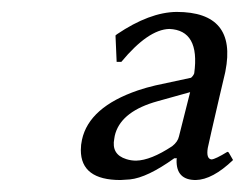

<svg xmlns="http://www.w3.org/2000/svg" viewBox="-20 -657 407 319"><path d="M295.9 -503.9 241.7 -488.8Q183.6 -472.7 171.9 -436Q170.4 -431.2 169.9 -426.8Q164.6 -400.4 189.9 -392.6Q197.8 -390.1 206.1 -390.1Q230.5 -390.6 266.1 -414.1Q275.4 -421.4 277.3 -430.2ZM325.2 -411.1Q322.3 -393.1 331.5 -392.1Q337.9 -392.6 357.9 -404.8L359.9 -403.8L367.2 -391.1Q333 -358.4 305.2 -357.9Q272.5 -357.9 273.4 -391.1Q273.4 -393.1 273.9 -394H269.5Q224.6 -361.8 195.8 -358.9Q188 -358.4 180.2 -357.9Q114.3 -357.9 114.3 -407.7Q114.3 -416.5 116.2 -424.8Q127.9 -479 209 -506.8Q223.6 -511.7 238.3 -515.1L297.4 -527.8Q301.3 -531.2 302.7 -535.2Q312.5 -606.9 261.2 -608.9Q226.1 -607.9 181.6 -554.2H173.8L171.9 -598.1L174.3 -600.1Q228.5 -636.7 273.4 -637.2Q374 -637.2 354.5 -538.6Q354 -536.6 354 -536.1Q353.5 -533.2 344.7 -496.6Q327.6 -422.9 325.2 -411.1Z"/></svg>

Font: Linux Biolinum Slanted O
Style: Slanted
Weight: 400
Designer: Philipp H. Poll
Foundry: Philipp H. Poll
Version: Version 1.0.4